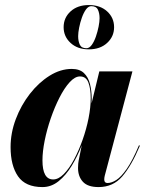

<svg xmlns="http://www.w3.org/2000/svg" viewBox="-20 -750 598 780"><path d="M238.5 -639.5Q238.5 -678 266.8 -703.8Q295 -729.5 341 -729.5Q387 -729.5 415.2 -703.8Q443.5 -678 443.5 -639.5Q443.5 -601.5 415.2 -575.5Q387 -549.5 341 -549.5Q295 -549.5 266.8 -575.5Q238.5 -601.5 238.5 -639.5ZM297.5 -603Q297.5 -583 304.2 -568.5Q311 -554 331 -554Q343 -554 352.8 -567.5Q362.5 -581 369.5 -601.2Q376.5 -621.5 380.5 -641.8Q384.5 -662 384.5 -676Q384.5 -696 377.8 -710.5Q371 -725 351 -725Q339 -725 329.2 -711.5Q319.5 -698 312.5 -678Q305.5 -658 301.5 -637.5Q297.5 -617 297.5 -603ZM352.5 -349Q352.5 -340.5 352 -330L383.5 -460H518L405.5 -36Q403.5 -28 403.5 -20.5Q403.5 -6.5 417 -6.5Q433 -6.5 452.5 -18.8Q472 -31 495 -64Q518 -97 544.5 -159.5L548.5 -158.5Q513.5 -75.5 476.2 -32.8Q439 10 380.5 10Q336.5 10 316.8 -11.5Q297 -33 297 -67.5Q297 -77.5 297.8 -85Q298.5 -92.5 299.5 -97.5L312 -159.5Q295 -115.5 271.5 -76.8Q248 -38 218.2 -14Q188.5 10 152.5 10Q83.5 10 53.2 -33.8Q23 -77.5 23 -152.5Q23 -210 44.2 -266.2Q65.5 -322.5 101.2 -368.5Q137 -414.5 181.2 -442.2Q225.5 -470 271.5 -470Q303.5 -470 321 -453.2Q338.5 -436.5 345.5 -409Q352.5 -381.5 352.5 -349ZM348.5 -351Q348.5 -390 339 -414.8Q329.5 -439.5 305 -439.5Q284.5 -439.5 263 -416Q241.5 -392.5 221.8 -353.8Q202 -315 186.2 -269.2Q170.5 -223.5 161.5 -178.8Q152.5 -134 152.5 -98.5Q152.5 -21 196 -21Q217.5 -21 239.2 -43Q261 -65 280.5 -101.5Q300 -138 315.5 -181.8Q331 -225.5 339.8 -269.8Q348.5 -314 348.5 -351Z"/></svg>

Font: Bodoni* 36pt
Style: Bold Italic
Weight: 700
Italic angle: -13°
Version: Version 2.3